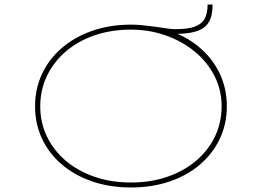

<svg xmlns="http://www.w3.org/2000/svg" viewBox="-20 -819 1158 849"><path d="M559 10Q465 10 387 -17Q309 -44 252.5 -92.5Q196 -141 165.5 -206.5Q135 -272 135 -349Q135 -426 165.5 -491.5Q196 -557 252.5 -606Q309 -655 387 -682.5Q465 -710 559 -710Q582 -710 604.5 -708Q627 -706 649 -703Q689 -698 712.5 -694Q736 -690 756 -690Q814 -690 844.5 -702.5Q875 -715 886.5 -739Q898 -763 898 -799H920Q920 -762 911 -737Q902 -712 881.5 -697Q861 -682 828.5 -675.5Q796 -669 749 -669L720 -686Q800 -661 859 -612Q918 -563 950.5 -496Q983 -429 983 -349Q983 -271 952 -205.5Q921 -140 864.5 -91.5Q808 -43 730 -16.5Q652 10 559 10ZM559 -12Q647 -12 720.5 -37.5Q794 -63 847.5 -108.5Q901 -154 930.5 -215.5Q960 -277 960 -349Q960 -421 928.5 -483Q897 -545 841 -591Q785 -637 712.5 -662.5Q640 -688 559 -688Q471 -688 397.5 -662.5Q324 -637 270.5 -591Q217 -545 187.5 -483Q158 -421 158 -349Q158 -277 187.5 -215.5Q217 -154 270.5 -108.5Q324 -63 397.5 -37.5Q471 -12 559 -12Z"/></svg>

Font: Lexend Zetta Thin
Style: Regular
Weight: 250
Version: Version 1.007